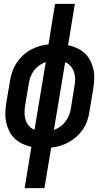

<svg xmlns="http://www.w3.org/2000/svg" viewBox="-20 -755 540 990"><path d="M107 215 142 2Q118 -3 96.5 -13Q75 -23 57.5 -39Q40 -55 29 -76.5Q18 -98 12.5 -121.5Q7 -145 7.5 -170.5Q8 -196 12 -222L32 -341Q36 -364 44 -387Q52 -410 66 -431Q80 -452 98 -469Q116 -486 138 -498Q160 -510 183 -517Q206 -524 230 -526L264 -735H366L331 -522Q355 -517 377 -507Q399 -497 416.5 -481Q434 -465 445 -443.5Q456 -422 461.5 -398.5Q467 -375 466 -349.5Q465 -324 461 -298L441 -179Q438 -156 430 -133Q422 -110 408 -89Q394 -68 375.5 -51Q357 -34 335 -22Q313 -10 290 -3Q267 4 244 6L209 215ZM158 -86 216 -435Q199 -429 183.5 -418.5Q168 -408 156.5 -393Q145 -378 138.5 -361Q132 -344 129 -327L109 -208Q106 -189 106.5 -170.5Q107 -152 112.5 -135Q118 -118 130 -105Q142 -92 158 -86ZM258 -85Q275 -91 290 -101.5Q305 -112 316.5 -127Q328 -142 335 -159Q342 -176 345 -193L364 -312Q368 -331 367.5 -349.5Q367 -368 361 -385Q355 -402 343.5 -415Q332 -428 316 -434Z"/></svg>

Font: Iosevka SS18 Semibold
Style: Italic
Weight: 600
Italic angle: -9°
Monospace: yes
Designer: Belleve Invis
Foundry: Belleve Invis
Version: Version 25.1.1; ttfautohint (v1.8.4)